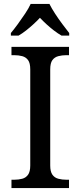

<svg xmlns="http://www.w3.org/2000/svg" viewBox="-20 -951 407 971"><path d="M38 0V-42H51Q74 -42 92.5 -47Q111 -52 122 -67.5Q133 -83 133 -114V-600Q133 -632 122 -647Q111 -662 92.5 -667Q74 -672 51 -672H38V-714H329V-672H316Q294 -672 275 -667Q256 -662 245 -647Q234 -632 234 -600V-114Q234 -83 245 -67.5Q256 -52 275 -47Q294 -42 316 -42H329V0ZM35 -784Q51 -803 70 -829Q89 -855 107 -882Q125 -909 135 -931H230Q241 -909 258.5 -882Q276 -855 295.5 -829Q315 -803 330 -784V-771H291Q272 -782 252.5 -797Q233 -812 215 -828.5Q197 -845 182 -861Q167 -845 149 -828.5Q131 -812 112 -797Q93 -782 74 -771H35Z"/></svg>

Font: Noto Serif Gurmukhi
Style: Regular
Weight: 400
Designer: Vaibhav Singh and the Monotype Design Team
Foundry: Monotype Imaging Inc.
Version: Version 2.003